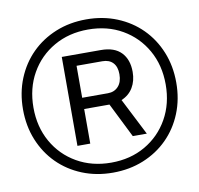

<svg xmlns="http://www.w3.org/2000/svg" viewBox="-79 -781 910 876"><g transform="rotate(-10 376.0 -343.0)"><path d="M375.6 12Q298.6 12 233.6 -14.5Q168.6 -41 121.1 -88.5Q73.6 -136 47.1 -201Q20.6 -266 20.6 -343Q20.6 -420 47.1 -485Q73.6 -550 121.1 -597.5Q168.6 -645 233.6 -671.5Q298.6 -698 375.6 -698Q452.6 -698 517.6 -671.5Q582.6 -645 630.1 -597.5Q677.6 -550 704.1 -485Q730.6 -420 730.6 -343Q730.6 -266 704.1 -201Q677.6 -136 630.1 -88.5Q582.6 -41 517.6 -14.5Q452.6 12 375.6 12ZM375.6 -34.4Q464.8 -34.4 533.8 -74.3Q602.8 -114.2 642.2 -184Q681.6 -253.8 681.6 -343Q681.6 -432.2 642.2 -501.7Q602.8 -571.3 533.8 -611.1Q464.8 -651 375.6 -651Q286.8 -651 217.3 -611.1Q147.8 -571.3 108.4 -501.7Q69 -432.2 69 -343Q69 -253.8 108.4 -184Q147.8 -114.2 217.3 -74.3Q286.8 -34.4 375.6 -34.4ZM236.4 -136.6V-548.6H417.4Q480 -548.6 511.5 -515.7Q543.1 -482.8 543.1 -425.5Q543.1 -384.1 524.6 -353.1Q506.2 -322.2 470.8 -307.5L557.8 -136.6H492.8L413 -296.8H295.8V-136.6ZM295.8 -348.9H415.2Q444.9 -348.9 463.3 -368.9Q481.8 -388.9 481.8 -425.5Q481.8 -460.1 464.3 -478.6Q446.9 -497.1 415.2 -497.1H295.8Z"/></g></svg>

Font: Archivo Variable SemiBold
Style: Regular
Weight: 600
Designer: Hector Gatti
Foundry: Omnibus-Type
Version: Version 2.001